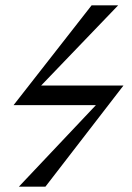

<svg xmlns="http://www.w3.org/2000/svg" viewBox="-20 -703 497 723"><path d="M445 -381 151 0H51L341 -307H31L325 -683H425L135 -381Z"/></svg>

Font: STIX
Style: Italic
Weight: 400
Italic angle: -16.33°
Designer: MicroPress Inc., with final additions and corrections provided by Coen Hoffman, Elsevier (retired)
Version: Version 1.1.1